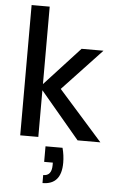

<svg xmlns="http://www.w3.org/2000/svg" viewBox="-63 -763 653 1057"><g transform="rotate(5 263.5 -234.5)"><path d="M385 0 168 -258V0H68V-720H168V-292L363 -504H484L268 -274L511 0ZM213 207Q260 207 260 148V134H212V48H306Q317 89 317 130Q317 251 213 251Z"/></g></svg>

Font: AWOL-DM Medium
Style: Regular
Weight: 500
Designer: Colophon Foundry, Jonny Pinhorn, Mikhail Sharanda
Foundry: Colophon Foundry
Version: Version 1.000;Glyphs 3.2.3 (3260)